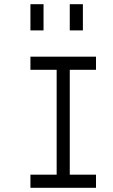

<svg xmlns="http://www.w3.org/2000/svg" viewBox="-20 -895 540 915"><path d="M437.5 0V-62.5H312.5Q312.5 -62.5 312.5 -562.5H437.5V-625H125V-562.5H250Q250 -562.5 250 -62.5H125V0ZM125 -875Q125 -875 125 -750H187.5Q187.5 -750 187.5 -875ZM312.5 -875Q312.5 -875 312.5 -750H375Q375 -750 375 -875Z"/></svg>

Font: Unifont
Style: Regular
Weight: 500
Version: Version 15.1.04